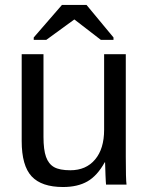

<svg xmlns="http://www.w3.org/2000/svg" viewBox="-20 -748 596 778"><path d="M156.2 -528.3V-193.4Q156.2 -141.1 166.5 -112.3Q176.8 -83.5 199.2 -70.8Q221.7 -58.1 265.1 -58.1Q328.6 -58.1 365.2 -101.6Q401.9 -145 401.9 -222.2V-528.3H489.7V-112.8Q489.7 -20.5 492.7 0H409.7Q409.2 -2.4 408.7 -13.2Q408.2 -23.9 407.5 -37.8Q406.7 -51.8 405.8 -90.3H404.3Q374 -35.6 334.2 -12.9Q294.4 9.8 235.4 9.8Q148.4 9.8 108.2 -33.4Q67.9 -76.7 67.9 -176.3V-528.3ZM439.9 -596.2V-586.4H388.7L281.7 -668.9H280.8L167.5 -586.4H116.7V-596.2L231 -728H330.6Z"/></svg>

Font: Arial
Style: Regular
Weight: 400
Designer: Steve Matteson
Foundry: Ascender Corporation
Version: Version 2.00.3